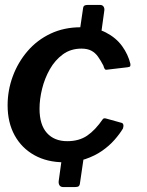

<svg xmlns="http://www.w3.org/2000/svg" viewBox="-20 -762 598 782"><path d="M306 -18Q305 -7 300.5 -3.5Q296 0 284 0H239Q227 0 222.5 -7Q218 -14 219 -24L236 -147Q237 -157 241.5 -160Q246 -163 257 -163H305Q316 -163 320.5 -156.5Q325 -150 324 -141L306 -18ZM388 -597Q386 -586 381.5 -582.5Q377 -579 364 -579H320Q308 -579 303.5 -586Q299 -593 300 -603L318 -726Q319 -736 323.5 -739Q328 -742 338 -742H387Q397 -742 401.5 -735.5Q406 -729 405 -720L388 -597ZM309 -651Q370 -651 411.5 -629.5Q453 -608 477.5 -574Q502 -540 511 -502Q512 -495 510 -492Q508 -489 499 -488L414 -478Q409 -477 406 -482Q403 -487 401 -495Q390 -516 379 -531.5Q368 -547 352 -555.5Q336 -564 312 -564Q268 -564 236 -540.5Q204 -517 183 -480Q162 -443 151.5 -400.5Q141 -358 141 -319Q141 -254 171 -220.5Q201 -187 254 -187Q302 -187 335 -209.5Q368 -232 399 -277Q403 -282 413 -279L474 -262Q480 -261 482 -255Q484 -249 481 -239Q468 -217 446.5 -192.5Q425 -168 395.5 -147.5Q366 -127 327.5 -114Q289 -101 242 -101Q172 -101 120 -130Q68 -159 39.5 -211Q11 -263 11 -333Q11 -394 32 -451Q53 -508 92 -553.5Q131 -599 186 -625Q241 -651 309 -651Z"/></svg>

Font: Libre Franklin Thin SemiBold
Style: Italic
Weight: 600
Italic angle: -8°
Version: Version 3.000